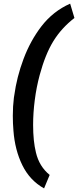

<svg xmlns="http://www.w3.org/2000/svg" viewBox="-20 -811 428 1053"><path d="M58.1 -287.1Q71.8 -388.2 109.1 -487.8Q146.5 -587.4 207 -666.5Q271 -749.5 364.7 -791L388.2 -712.4Q317.4 -657.7 272.9 -585.7Q228.5 -513.7 197.8 -399.9Q179.7 -333 170.7 -262.2Q161.6 -191.4 161.6 -126Q161.6 -36.6 177.2 25.9Q195.3 102.1 252.4 148.4L221.7 222.2Q143.6 178.7 102.5 95Q61.5 11.2 53.7 -94.7Q50.3 -134.3 50.3 -176.3Q50.3 -228.5 56.2 -275.4Z"/></svg>

Font: Mardoto
Style: Bold Italic
Weight: 700
Italic angle: -12°
Designer: Christian Robertson, Vahan Hovhannisyan
Foundry: Google
Version: Version 1.000